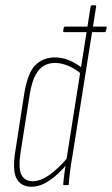

<svg xmlns="http://www.w3.org/2000/svg" viewBox="-20 -703 425 729"><path d="M223 -581Q219 -581 220 -586L222 -598Q223 -602 228 -602H381Q386 -602 385 -597L382 -585Q381 -581 377 -581H329ZM100 6Q61 6 44 -23Q27 -52 37 -121L72 -347Q85 -427 114.5 -456Q144 -485 189 -485Q217 -485 244 -473.5Q271 -462 294 -443L290 -421Q267 -441 240.5 -452.5Q214 -464 189 -464Q166 -464 147.5 -454Q129 -444 115 -418.5Q101 -393 93 -345L58 -124Q49 -63 61.5 -39Q74 -15 104 -15Q134 -15 168.5 -39.5Q203 -64 238 -106L235 -80Q200 -39 166 -16.5Q132 6 100 6ZM224 0Q220 0 220 -4Q222 -27 225.5 -52Q229 -77 232 -93V-95L324 -678Q325 -683 330 -683H341Q346 -683 345 -678L255 -111Q250 -83 246.5 -56Q243 -29 241 -4Q241 0 237 0Z"/></svg>

Font: Sofia Sans Extra Condensed Thin
Style: Italic
Weight: 250
Italic angle: -9°
Version: Version 4.100